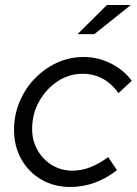

<svg xmlns="http://www.w3.org/2000/svg" viewBox="-20 -736 545 765"><path d="M260 9Q196 9 145 -20.5Q94 -50 65 -101.5Q36 -153 36 -219Q36 -278 58 -330.5Q80 -383 118.5 -423Q157 -463 207 -486Q257 -509 314 -509Q370 -509 422 -483Q474 -457 505 -414L452 -365Q397 -442 309 -442Q255 -442 209.5 -412Q164 -382 136 -332Q108 -282 108 -222Q108 -176 129.5 -138Q151 -100 187.5 -78Q224 -56 269 -56Q305 -56 340.5 -70Q376 -84 411 -110L446 -58Q360 9 260 9ZM289 -600 406 -716H501L356 -600Z"/></svg>

Font: Red Hat Display VF
Style: Italic
Weight: 300
Italic angle: -12°
Designer: Pentagram, MCKL
Foundry: Pentagram, MCKL
Version: Version 1.010